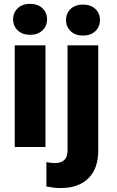

<svg xmlns="http://www.w3.org/2000/svg" viewBox="-20 -764 606 998"><path d="M136.2 -744.1Q176.3 -744.1 200.4 -721.4Q224.6 -698.7 224.6 -663.6Q224.6 -628.4 200.4 -605.7Q176.3 -583 136.2 -583Q96.7 -583 72.5 -605.7Q48.3 -628.4 48.3 -663.6Q48.3 -698.7 72.5 -721.4Q96.7 -744.1 136.2 -744.1ZM216.3 0H56.6V-528.3H216.3ZM490.7 -528.3V18.1Q490.7 112.8 439.2 163.1Q387.7 213.4 296.9 213.4Q276.9 213.4 259 211.4Q241.2 209.5 221.2 205.1V79.1Q233.4 81.1 244.1 82.3Q254.9 83.5 266.6 83.5Q297.9 83.5 314.5 67.6Q331.1 51.8 331.1 18.1V-528.3ZM411.1 -579.1Q371.6 -579.1 347.4 -601.8Q323.2 -624.5 323.2 -659.7Q323.2 -695.3 347.4 -717.8Q371.6 -740.2 411.1 -740.2Q451.2 -740.2 475.3 -717.8Q499.5 -695.3 499.5 -659.7Q499.5 -624.5 475.3 -601.8Q451.2 -579.1 411.1 -579.1Z"/></svg>

Font: Heebo ExtraBold
Style: Regular
Weight: 800
Designer: Oded Ezer
Foundry: Ezer Type House
Version: Version 3.100